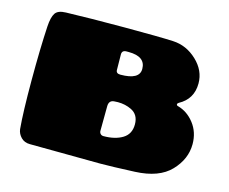

<svg xmlns="http://www.w3.org/2000/svg" viewBox="-99 -842 1172 982"><g transform="rotate(15 487.0 -350.5)"><path d="M464 -290 463 -160Q463 -151 469 -144.5Q475 -138 485 -138Q546 -138 585.5 -162Q625 -186 625 -237.5Q625 -289 584 -309Q551 -325 512 -325Q502 -325 492 -324Q464 -322 464 -290ZM463 -565 464 -483Q464 -464 487 -464Q588 -464 588 -521Q588 -587 498 -587Q492 -587 487 -587Q463 -587 463 -565ZM136 -699Q260 -703 446 -703Q632 -703 703.5 -699.5Q775 -696 830 -644Q885 -592 885 -524Q885 -441 813 -402Q806 -398 806 -392.5Q806 -387 813 -385Q865 -371 900.5 -325Q936 -279 936 -216Q936 -137 875 -73Q814 -9 688 -3.5Q562 2 506 2Q450 2 132 -1Q103 -1 85 -19.5Q67 -38 64 -62Q56 -150 56 -318.5Q56 -487 63 -606Q66 -655 80 -676.5Q94 -698 136 -699Z"/></g></svg>

Font: Chango
Style: Regular
Weight: 400
Designer: Manuel Lupez
Foundry: Fontstage
Version: Version 1.001